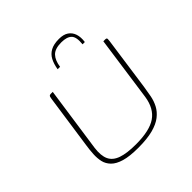

<svg xmlns="http://www.w3.org/2000/svg" viewBox="-164 -749 888 888"><g transform="rotate(-45 280.0 -305.0)"><path d="M467 -178Q463 -151 458 -125Q453 -99 441 -76Q429 -53 406 -35Q383 -17 345 -7Q307 3 249 3Q193 3 159 -7Q125 -17 107.5 -35Q90 -53 85 -75.5Q80 -98 81.5 -124Q83 -150 87 -176L125 -440Q126 -448 127.5 -452.5Q129 -457 132 -458.5Q135 -460 140 -460H152L106 -140Q100 -94 112.5 -67Q125 -40 159.5 -28Q194 -16 253 -16Q342 -16 385 -45.5Q428 -75 438 -141L483 -460H494Q500 -460 502.5 -458.5Q505 -457 505 -452.5Q505 -448 504 -440ZM345 -613Q375 -613 392.5 -601Q410 -589 417 -568Q424 -547 420 -518H405Q410 -562 394 -578Q378 -594 342 -594Q300 -594 281.5 -574.5Q263 -555 258 -518H242Q247 -548 258 -569Q269 -590 290 -601.5Q311 -613 345 -613Z"/></g></svg>

Font: Genos Thin
Style: Italic
Weight: 100
Italic angle: -8°
Designer: Robert E. Leuschke
Foundry: Robert E. Leuschke
Version: Version 1.010